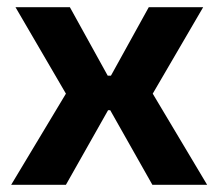

<svg xmlns="http://www.w3.org/2000/svg" viewBox="-20 -513 606 533"><path d="M286 -207H280L163 0H11L163 -253L23 -493H174L279 -303H288L393 -493H544L404 -253L555 0H403Z"/></svg>

Font: Exo 2.0
Style: Bold
Weight: 700
Designer: Natanael Gama
Version: Version 1.001;PS 001.001;hotconv 1.0.70;makeotf.lib2.5.58329